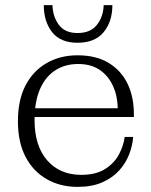

<svg xmlns="http://www.w3.org/2000/svg" viewBox="-20 -722 591 750"><path d="M283 8Q215 8 162 -22.5Q109 -53 79.5 -110Q50 -167 50 -248Q50 -331 79.5 -388Q109 -445 162 -475.5Q215 -506 283 -506L285 -472Q234 -472 195.5 -447Q157 -422 136 -373.5Q115 -325 115 -253Q115 -152 164.5 -95.5Q214 -39 297 -39Q355 -39 391 -62Q427 -85 445 -119.5Q463 -154 467 -187H500Q498 -154 484.5 -119Q471 -84 445 -55.5Q419 -27 379 -9.5Q339 8 283 8ZM86 -265V-299H440L503 -276V-265ZM440 -299Q439 -348 421 -387Q403 -426 369.5 -449Q336 -472 285 -472L283 -506Q355 -506 404 -476.5Q453 -447 478 -395.5Q503 -344 503 -276ZM283 -555Q216 -555 183.5 -596.5Q151 -638 151 -702H185Q186 -658 209.5 -625.5Q233 -593 283 -593Q334 -593 359 -625.5Q384 -658 385 -702H419Q419 -638 385 -596.5Q351 -555 283 -555Z"/></svg>

Font: Montagu Slab 144pt Light
Style: Regular
Weight: 300
Designer: Florian Karsten
Foundry: Florian Karsten
Version: Version 1.000